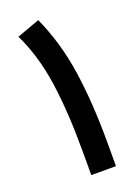

<svg xmlns="http://www.w3.org/2000/svg" viewBox="-130 -718 558 775"><g transform="rotate(-20 149.5 -330.5)"><path d="M230 0H124V-105.5Q124 -273.4 105.7 -399.2Q87.4 -524.9 38.6 -625.5L136.7 -661.1Q189.9 -543.5 210 -407.5Q230 -271.5 230 -104Z"/></g></svg>

Font: Vazirmatn RD UI Medium
Style: Regular
Weight: 500
Designer: Saber Rastikerdar
Foundry: Saber Rastikerdar
Version: Version 33.003